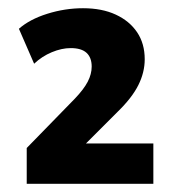

<svg xmlns="http://www.w3.org/2000/svg" viewBox="-20 -729 420 467"><path d="M45 -282V-369L162 -489Q184 -512 193.5 -530.5Q203 -549 203 -567Q203 -589 190.5 -600.5Q178 -612 152 -612Q130 -612 106 -602Q82 -592 63 -574L26 -659Q52 -682 95 -695.5Q138 -709 182 -709Q228 -709 261.5 -693.5Q295 -678 313.5 -650.5Q332 -623 332 -585Q332 -553 316.5 -522Q301 -491 266 -457L181 -372V-380H353V-282Z"/></svg>

Font: Nunito Sans 12pt ExtraBold
Style: Regular
Weight: 800
Designer: Vernon Adams
Foundry: Vernon Adams
Version: Version 3.101;gftools[0.9.27]